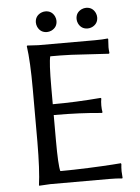

<svg xmlns="http://www.w3.org/2000/svg" viewBox="-56 -842 649 888"><g transform="rotate(-5 269.0 -397.5)"><path d="M329.1 -750Q329.1 -780.3 356.9 -793.5Q367.2 -797.9 377 -797.9Q407.2 -797.9 420.4 -770Q424.8 -759.8 424.8 -750Q424.8 -719.7 397 -706.5Q386.7 -702.1 377 -702.1Q346.7 -702.1 333.5 -730Q329.1 -740.2 329.1 -750ZM140.1 -750Q140.1 -780.3 168 -793.5Q178.2 -797.9 188 -797.9Q218.3 -797.9 231.4 -770Q235.8 -759.8 235.8 -750Q235.8 -719.7 208 -706.5Q197.8 -702.1 188 -702.1Q157.7 -702.1 144.5 -730Q140.1 -740.2 140.1 -750ZM185.1 -200.2Q185.1 -84.5 192.9 -56.2Q252.9 -56.2 323.5 -59.1Q394 -62 434.6 -64.9L475.1 -67.9L477.1 -64Q475.1 -47.9 475.1 -30.8Q475.1 -25.4 477.1 0L475.1 2.9Q450.7 0 415 0H142.1L89.8 2.9L88.9 0Q98.6 -68.4 99.1 -200.2V-444.8Q99.1 -573.7 88.9 -645L90.8 -647.9Q92.8 -647.9 142.1 -645H404.8Q440.9 -645 464.8 -647.9L466.8 -645Q464.8 -617.2 464.8 -606.9Q464.8 -596.2 466.8 -581.1L464.8 -577.1Q464.8 -577.1 290.5 -587.4Q237.8 -589.4 192.9 -588.9Q185.1 -561.5 185.1 -444.8V-367.2Q291 -367.2 408.2 -377L411.1 -374Q408.2 -360.4 408.2 -341.8Q408.2 -323.2 411.1 -310.1L408.2 -307.1Q309.6 -316.9 185.1 -316.9Z"/></g></svg>

Font: Linux Biolinum O
Style: Regular
Weight: 400
Designer: Philipp H. Poll
Foundry: Philipp H. Poll
Version: Version 1.0.4